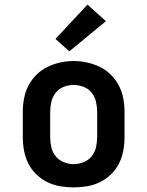

<svg xmlns="http://www.w3.org/2000/svg" viewBox="-20 -806 640 834"><path d="M300 8Q271 8 241.5 3Q212 -2 185.5 -15Q159 -28 137.5 -49Q116 -70 103 -96Q90 -122 84.5 -151.5Q79 -181 79 -210V-320Q79 -349 84.5 -378.5Q90 -408 103.5 -434Q117 -460 138 -481Q159 -502 185.5 -515Q212 -528 241.5 -534.5Q271 -541 300 -541Q329 -541 358.5 -534.5Q388 -528 414.5 -515Q441 -502 462 -481Q483 -460 496.5 -434Q510 -408 515.5 -378.5Q521 -349 521 -320V-210Q521 -181 515.5 -151.5Q510 -122 497 -96Q484 -70 462.5 -49Q441 -28 414.5 -15Q388 -2 358.5 3Q329 8 300 8ZM300 -93Q322 -93 343 -101.5Q364 -110 378 -127Q392 -144 397 -166Q402 -188 402 -210V-320Q402 -342 397 -364Q392 -386 378 -403.5Q364 -421 342.5 -429Q321 -437 299 -437Q277 -437 256 -428.5Q235 -420 221.5 -402.5Q208 -385 203 -363.5Q198 -342 198 -320V-210Q198 -188 203 -166Q208 -144 222 -127Q236 -110 257 -101.5Q278 -93 300 -93ZM281 -583 221 -637 360 -786 440 -714Z"/></svg>

Font: Iosevka Curly Slab Extended
Style: Bold
Weight: 700
Width: 7
Monospace: yes
Designer: Belleve Invis
Foundry: Belleve Invis
Version: Version 11.1.0; ttfautohint (v1.8.3)